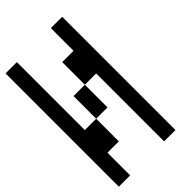

<svg xmlns="http://www.w3.org/2000/svg" viewBox="-250 -1000 999 999"><g transform="rotate(-45 250.0 -500.5)"><path d="M0 -83.3V-916.7H83.3V-416.7H166.7V-250H83.3V-83.3ZM166.7 -416.7V-583.3H250V-416.7ZM250 -583.3V-750H333.3V-916.7H416.7V-83.3H333.3V-583.3Z"/></g></svg>

Font: GalmuriMono11 Regular
Style: Regular
Weight: 400
Designer: Lee Minseo (quiple)
Version: Version 2.399;hotconv 1.1.1;makeotfexe 2.6.0 DEVELOPMENT